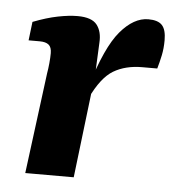

<svg xmlns="http://www.w3.org/2000/svg" viewBox="-40 -476 466 513"><g transform="rotate(5 193.0 -219.0)"><path d="M46 0 81 -271Q83 -282 84.5 -297.5Q86 -313 86 -325Q86 -341 78 -347.5Q70 -354 54 -354H24L30 -404Q66 -418 96 -424Q126 -430 149 -430Q187 -430 201 -412Q215 -394 213 -364L209 -277L176 0ZM195 -247Q227 -353 263 -395.5Q299 -438 338 -438Q364 -438 375 -426Q386 -414 386 -386Q386 -364 382 -345Q378 -326 373 -309H333Q288 -309 256 -290Q224 -271 197 -214Z"/></g></svg>

Font: Rasa
Style: Italic
Weight: 400
Italic angle: -7.10001°
Designer: Anna Giedrys (Yrsa+Rasa design), David Brezina (Yrsa art-direction, Rasa art-direction, design)
Foundry: Rosetta Type Foundry
Version: Version 2.004